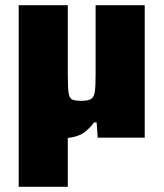

<svg xmlns="http://www.w3.org/2000/svg" viewBox="-20 -530 630 739"><path d="M52 189V-510H241V-241Q241 -193 244 -172.5Q247 -152 258 -147Q269 -142 293 -142Q319 -142 330.5 -149Q342 -156 345 -177.5Q348 -199 348 -243V-510H537V0H356L352 -59H342Q326 -36 303 -19.5Q280 -3 241 1V189Z"/></svg>

Font: Saira ExtraBold
Style: Regular
Weight: 800
Designer: Hector Gatti with collaboration of the Omnibus-Type team
Foundry: Omnibus-Type
Version: Version 1.100; ttfautohint (v1.8.3)